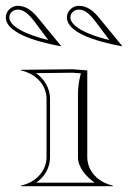

<svg xmlns="http://www.w3.org/2000/svg" viewBox="-20 -640 460 660"><path d="M356 -502.3C275.2 -521.8 222 -550.9 222 -580C222 -595 235.3 -607 251 -607C273 -607 289.7 -589.4 305.7 -569.4ZM189 -481 190 -482 112 -577C92 -602 70 -620 41 -620C19 -620 0 -602 0 -580C0 -531 90 -499 189 -481ZM399 -481 400 -482 322 -577C302 -602 280 -620 251 -620C229 -620 210 -602 210 -580C210 -531 300 -499 399 -481ZM146 -502.3C65.2 -521.8 12 -550.9 12 -580C12 -595 25.3 -607 41 -607C63 -607 79.7 -589.4 95.7 -569.4ZM140 -100C140 -51 102 -13 52 -2V0H368V-2C318 -13 280 -51 280 -100V-398L230 -402L52 -400V-398C102 -387 140 -349 140 -300ZM152 -100V-300C152 -337.4 132 -368.7 103.7 -388.6L229.6 -390L258 -387.9C252.1 -364.4 248.3 -344.1 248 -320V-100C248 -63 277.6 -31.8 305.5 -12H104.5C133.6 -32.7 152 -63.3 152 -100Z"/></svg>

Font: Sortefax
Style: Medium
Weight: 500
Designer: gluk
Foundry: gluk
Version: Version 0.261